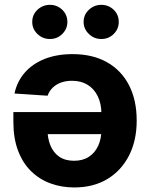

<svg xmlns="http://www.w3.org/2000/svg" viewBox="-20 -785 636 811"><path d="M286.7 -556.4Q371.1 -556.4 431.7 -522.3Q492.4 -488.2 524.9 -425.2Q557.4 -362.2 557.4 -275.6Q557.4 -191.5 525 -127.9Q492.5 -64.3 433.4 -28.7Q374.3 6.8 293.9 6.8Q239.7 6.8 192.9 -10.4Q146.1 -27.6 110.9 -62.2Q75.8 -96.7 56.2 -148.8Q36.5 -200.9 36.5 -270.3V-311.7H497.3V-218.4H109.8L180.3 -242.8Q180.3 -201.3 193 -170.5Q205.7 -139.7 230.7 -122.8Q255.7 -105.9 292.8 -105.9Q329.9 -105.9 355.7 -122.9Q381.4 -139.9 394.9 -169.6Q408.4 -199.3 408.4 -236.9V-302.9Q408.4 -347.1 392.9 -378.6Q377.4 -410.2 349.7 -427Q321.9 -443.8 284.4 -443.8Q259.3 -443.8 238.7 -436.6Q218.2 -429.4 203.4 -415.5Q188.7 -401.6 180.9 -380.7L41.2 -390Q51.9 -440.4 84.3 -477.9Q116.8 -515.3 168.2 -535.9Q219.5 -556.4 286.7 -556.4ZM191 -620.3Q160.1 -620.1 138 -641.6Q116 -663 116.2 -692.2Q116 -722.8 138 -743.6Q160.1 -764.4 191 -764.6Q221.6 -764.4 243.1 -743.6Q264.6 -722.8 264.6 -692.2Q264.6 -663 243.1 -641.6Q221.6 -620.1 191 -620.3ZM408 -620.3Q377.3 -620.1 355.3 -641.6Q333.2 -663 333.2 -692.2Q333.2 -722.8 355.3 -743.6Q377.3 -764.4 408 -764.6Q438.9 -764.4 460.4 -743.6Q481.8 -722.8 481.6 -692.2Q481.8 -663 460.4 -641.6Q438.9 -620.1 408 -620.3Z"/></svg>

Font: Inter
Style: Regular
Weight: 400
Designer: Rasmus Andersson
Foundry: rsms
Version: Version 4.000;git-8c9346024